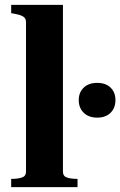

<svg xmlns="http://www.w3.org/2000/svg" viewBox="-20 -770 495 790"><path d="M239 -750V-64Q239 -45 255.5 -39.5Q272 -34 298 -34H299V0H26V-34H28Q53 -34 70 -39.5Q87 -45 87 -64V-678Q87 -690 81.5 -696.5Q76 -703 65 -707Q54 -711 36 -714L26 -716V-750ZM380 -286Q345 -286 324.5 -306Q304 -326 304 -358Q304 -390 324.5 -409.5Q345 -429 380 -429Q415 -429 435 -409.5Q455 -390 455 -358Q455 -326 435 -306Q415 -286 380 -286Z"/></svg>

Font: Roboto Serif 144pt SemiBold
Style: Regular
Weight: 600
Version: Version 1.008